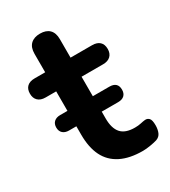

<svg xmlns="http://www.w3.org/2000/svg" viewBox="-171 -726 725 819"><g transform="rotate(-30 191.5 -316.5)"><path d="M289 10Q224 10 180.5 -12Q137 -34 116 -76.5Q95 -119 95 -182V-395H43Q19 -395 6 -407.5Q-7 -420 -7 -442Q-7 -465 6 -477Q19 -489 43 -489H95V-580Q95 -611 111.5 -627Q128 -643 158 -643Q188 -643 204 -627Q220 -611 220 -580V-489H326Q350 -489 363 -477Q376 -465 376 -442Q376 -420 363 -407.5Q350 -395 326 -395H220V-189Q220 -141 241 -117Q262 -93 309 -93Q326 -93 339 -96Q352 -99 362 -100Q374 -101 382 -92.5Q390 -84 390 -58Q390 -38 383.5 -22.5Q377 -7 360 -1Q347 3 326 6.5Q305 10 289 10ZM59 -223Q40 -223 29 -233Q18 -243 18 -261Q18 -279 29 -289Q40 -299 59 -299H301Q342 -299 342 -261Q342 -243 331.5 -233Q321 -223 301 -223Z"/></g></svg>

Font: Nunito ExtraLight
Style: Bold
Weight: 700
Version: Version 3.602